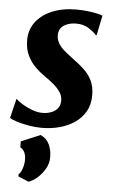

<svg xmlns="http://www.w3.org/2000/svg" viewBox="-57 -607 545 918"><g transform="rotate(5 215.0 -148.0)"><path d="M379 -454.5H374Q364 -467.5 338.5 -484.2Q313 -501 277.5 -501Q255 -501 236 -494.2Q217 -487.5 205.5 -474Q194 -460.5 194 -439.5Q193.5 -419 203.5 -401Q213.5 -383 233.2 -366Q253 -349 281 -328.5Q308 -309 331.2 -287.2Q354.5 -265.5 368.8 -236.2Q383 -207 383 -166Q383 -121.5 364.5 -88.8Q346 -56 314 -34Q282 -12 241.2 -1Q200.5 10 155.5 10Q125.5 10 93.5 4.5Q61.5 -1 36 -9Q10.5 -17 1 -24.5L23.5 -116.5H25.5Q35.5 -106.5 56.2 -93.8Q77 -81 102.8 -71.2Q128.5 -61.5 154 -61.5Q173.5 -61.5 192.8 -68Q212 -74.5 224.8 -89.2Q237.5 -104 237.5 -128Q237.5 -149.5 225.8 -167.5Q214 -185.5 194 -202.8Q174 -220 147.5 -238Q125 -253.5 102.5 -275.5Q80 -297.5 65 -328.8Q50 -360 50 -402.5Q50 -452 78.2 -489.2Q106.5 -526.5 156.5 -547.2Q206.5 -568 272 -568Q299 -568 325 -565Q351 -562 370.8 -557.8Q390.5 -553.5 398.5 -549.5ZM115.5 272 65 251 65.5 240Q75.5 233.5 83.2 209.5Q91 185.5 89.5 162.5Q89 147 82.8 133.5Q76.5 120 62 111.5V83L154 44.5Q183 57.5 195.8 85Q208.5 112.5 208.5 144Q209.5 175.5 193.2 203Q177 230.5 155 248.8Q133 267 115.5 272Z"/></g></svg>

Font: Merriweather ExtraBold
Style: Italic
Weight: 800
Italic angle: -7.8°
Version: Version 2.101